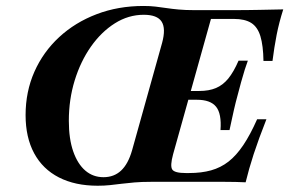

<svg xmlns="http://www.w3.org/2000/svg" viewBox="-20 -602 955 634"><path d="M302.4 11.3Q228.2 11.3 174.6 -16.1Q121 -43.5 92.7 -96Q64.5 -148.4 64.5 -221.8Q64.5 -299.2 93.5 -364.9Q122.6 -430.6 175.4 -479.4Q228.2 -528.2 299.2 -555.2Q370.2 -582.3 454 -582.3Q475.8 -582.3 493.5 -580.2Q511.3 -578.2 529.4 -575.4Q547.6 -572.6 569.8 -570.6Q591.9 -568.5 622.6 -568.5H745.2Q795.2 -568.5 837.1 -569.4Q879 -570.2 915.3 -571Q901.6 -528.2 893.5 -487.1Q885.5 -446 879.8 -400.8H850Q849.2 -451.6 839.9 -482.3Q830.6 -512.9 809.7 -526.2Q788.7 -539.5 752.4 -539.5H676.6L551.6 -92.7Q541.1 -54 548.8 -42.3Q556.5 -30.6 593.5 -30.6H604Q645.2 -30.6 677 -39.5Q708.9 -48.4 734.7 -68.5Q760.5 -88.7 783.5 -123Q806.5 -157.3 829 -208.1H859.7Q833.9 -142.7 817.7 -93.1Q801.6 -43.5 791.1 0Q775 -0.8 758.1 -1.2Q741.1 -1.6 721 -1.6Q700.8 -1.6 673.4 -1.6Q646 -1.6 608.9 -1.6H479Q447.6 -1.6 424.2 0.4Q400.8 2.4 381.5 4.8Q362.1 7.3 343.1 9.3Q324.2 11.3 302.4 11.3ZM321.8 -16.9Q356.5 -16.9 379.8 -38.7Q403.2 -60.5 416.1 -105.6L515.3 -460.5Q528.2 -508.1 513.7 -530.6Q499.2 -553.2 454.8 -553.2Q404 -553.2 359.3 -525Q314.5 -496.8 280.2 -448Q246 -399.2 226.6 -336.3Q207.3 -273.4 207.3 -203.2Q207.3 -143.5 221.8 -102Q236.3 -60.5 261.7 -38.7Q287.1 -16.9 321.8 -16.9ZM560.5 -272.6 568.5 -301.6H699.2L691.1 -272.6ZM708.1 -172.6Q712.1 -226.6 693.5 -249.6Q675 -272.6 629.8 -272.6L637.9 -301.6Q670.2 -301.6 693.1 -311.3Q716.1 -321 733.9 -342.7Q751.6 -364.5 767.7 -401.6H798.4Q794.4 -391.1 788.3 -372.2Q782.3 -353.2 776.2 -331Q770.2 -308.9 764.5 -287.1Q761.3 -275.8 758.5 -264.5Q755.6 -253.2 752.8 -240.7Q750 -228.2 746.4 -211.7Q742.7 -195.2 737.9 -172.6Z"/></svg>

Font: Playfair 5pt SemiExpanded Light ExtraBold
Style: Italic
Weight: 800
Italic angle: -15.6°
Version: Version 2.001;gftools[0.9.30]